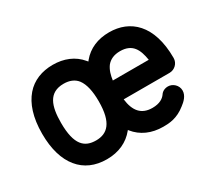

<svg xmlns="http://www.w3.org/2000/svg" viewBox="-101 -700 1000 893"><g transform="rotate(-30 399.5 -253.5)"><path d="M624 -131.3C613.3 -116.2 592.8 -101.1 553.2 -101.1C493.2 -101.1 464.4 -137.7 456.5 -202.6H703.1C729.5 -202.6 753.9 -224.1 753.9 -253.4C753.9 -431.6 665 -506.8 553.2 -506.8C492.2 -506.8 441.9 -485.4 406.7 -442.9L402.3 -437C400.4 -439.5 398.4 -441.4 396.5 -443.8C361.3 -486.3 309.6 -506.8 250.5 -506.8C192.4 -506.8 141.1 -487.3 105.5 -445.8C69.8 -404.3 47.9 -341.3 47.9 -253.4C47.9 -170.9 67.4 -107.4 102.5 -64.9C137.2 -22 188 0 250.5 0C314.5 0 365.2 -23.9 399.9 -66.9C400.4 -67.9 401.4 -68.8 402.3 -69.8C402.8 -68.4 403.8 -67.4 404.8 -65.9C439.5 -22.9 490.2 0 553.2 0C585.4 0 627 -2 673.8 -39.6C691.4 -52.7 714.4 -73.7 714.4 -101.6C714.4 -130.4 689.5 -151.9 664.6 -151.9C647.5 -151.9 632.3 -144.5 624 -131.3ZM323.2 -374C342.8 -348.1 351.6 -306.2 351.6 -253.4C351.6 -194.3 341.3 -157.2 323.7 -133.8C305.7 -109.9 279.8 -101.1 250.5 -101.1C189.5 -101.1 149.4 -133.8 149.4 -253.4C149.4 -342.8 169.9 -405.3 250.5 -405.3C281.7 -405.3 307.1 -395 323.2 -374ZM481.4 -374.5C497.1 -394 520.5 -405.3 553.2 -405.3C619.6 -405.3 640.1 -362.8 649.4 -303.7H456.5C460.4 -330.6 466.3 -353.5 481.4 -374.5Z"/></g></svg>

Font: LOB TGL 0-17
Style: Regular
Weight: 400
Designer: Peter Wiegel + adaptations and expanded glyphset by Studio LOB
Foundry: Peter Wiegel + adaptations and expanded glyphset by Studio LOB
Version: Version 1.003;Glyphs 3.1.2 (3151)